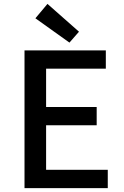

<svg xmlns="http://www.w3.org/2000/svg" viewBox="-20 -967 640 987"><path d="M162 -873 337 -748 386 -804 224 -947ZM106 -708V0H534V-94H217V-323H477V-417H217V-614H524V-708Z"/></svg>

Font: Spoqa Han Sans Neo Medium
Style: Regular
Weight: 500
Designer: [Spoqa Han Sans Neo] Dong-huui Kim ___ Younghwa Kang ___ Yujin Lee ___ [Noto Sans] Ryoko NISHIZUKA ____ (kana & ideograp
Foundry: Spoqa (http://www.spoqa-han-sans.com)
Version: Version 1.100;hotconv 1.0.109;makeotfexe 2.5.65596